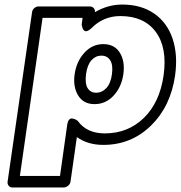

<svg xmlns="http://www.w3.org/2000/svg" viewBox="-20 -600 790 839"><path d="M13.2 193.8 120.1 -546.9Q121.6 -557.6 130.1 -564.7Q138.7 -571.8 147.9 -571.8H373Q383.3 -571.8 389.6 -564.5Q396 -557.1 395 -546.9Q451.2 -580.1 514.2 -580.1Q596.7 -580.1 653.6 -540.8Q710.4 -501.5 734.1 -431.2Q757.8 -360.8 745.1 -270Q725.6 -134.8 639.4 -50.8Q553.2 33.2 431.2 33.2Q363.8 33.2 315.9 -1L288.1 193.8Q286.6 204.6 277.3 211.9Q268.1 219.2 258.8 219.2H34.2Q23.4 219.2 17.6 211.2Q11.7 203.1 13.2 193.8ZM66.9 168.9H242.2L273.9 -56.2Q275.9 -69.3 281.2 -75.9Q286.6 -82.5 293 -82.3Q299.3 -82 305.4 -79.8Q311.5 -77.6 315.4 -74.7L319.8 -71.8Q358.9 -17.1 438 -17.1Q539.1 -17.1 608.4 -84.5Q677.7 -151.9 694.8 -270Q711.9 -391.6 660.6 -460.7Q609.4 -529.8 505.9 -529.8Q431.2 -529.8 378.9 -476.1Q361.3 -460.4 352.1 -464.1Q342.8 -467.8 339.8 -480L336.9 -492.2L340.8 -522H166ZM431.2 -407.2Q480.5 -407.2 503.7 -369.6Q526.9 -332 519 -275.9Q511.2 -220.2 476.8 -182.6Q442.4 -145 393.1 -145Q344.7 -145 321.5 -182.9Q298.3 -220.7 306.2 -275.9Q314 -331.1 348.4 -369.1Q382.8 -407.2 431.2 -407.2ZM356 -275.9Q350.6 -234.9 363 -214.8Q375.5 -194.8 399.9 -194.8Q425.8 -194.8 444.8 -215.3Q463.9 -235.8 469.2 -275.9Q474.6 -315.9 461.7 -336.4Q448.7 -356.9 422.9 -356.9Q397.9 -356.9 379.6 -336.7Q361.3 -316.4 356 -275.9Z"/></svg>

Font: Trueno Black Outline
Style: Italic
Weight: 900
Width: 6
Designer: Julieta Ulanovsky
Foundry: Julieta Ulanovsky
Version: Version 3.001b | FøM Fix